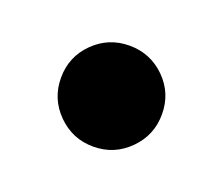

<svg xmlns="http://www.w3.org/2000/svg" viewBox="-44 -202 309 267"><g transform="rotate(20 110.0 -68.5)"><path d="M111 6Q80.1 6 58.2 -15.9Q36.3 -37.8 36.3 -68.9Q36.3 -100 58.2 -121.7Q80 -143.3 111 -143.3Q141.9 -143.3 163.8 -121.7Q185.7 -100 185.7 -68.9Q185.7 -37.8 163.8 -15.9Q142 6 111 6Z"/></g></svg>

Font: Nata Sans
Style: Regular
Weight: 400
Designer: Daniel Uzquiano Cruz
Version: Version 1.001